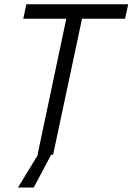

<svg xmlns="http://www.w3.org/2000/svg" viewBox="-20 -710 608 881"><path d="M553.7 -624H356.4L223.6 0H214.8L134.8 150.4H62.5L154.3 0H152.3L284.2 -624H86.9L100.6 -690.4H568.4Z"/></svg>

Font: Dinish
Style: Italic
Weight: 400
Italic angle: -12°
Designer: Bert Driehuis
Foundry: Playbeing
Version: Version 3.002; git-62d0f29-release